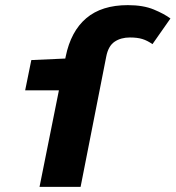

<svg xmlns="http://www.w3.org/2000/svg" viewBox="-20 -728 684 748"><path d="M134 0 236 -508Q256 -606 316 -657Q376 -708 478 -708Q538 -708 579 -691Q620 -674 644 -656L574 -556Q554 -570 534.5 -576Q515 -582 486 -582Q451 -582 426.5 -565.5Q402 -549 394 -508L294 0ZM78 -376 102 -494 236 -500H314L290 -376Z"/></svg>

Font: Source Code Pro ExtraLight Black
Style: Italic
Weight: 900
Italic angle: -11°
Monospace: yes
Version: Version 1.016;hotconv 1.0.116;makeotfexe 2.5.65601